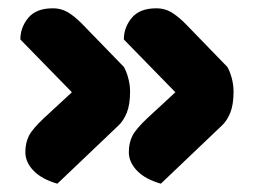

<svg xmlns="http://www.w3.org/2000/svg" viewBox="-20 -461 614 462"><path d="M29 -366Q29 -395 48 -418Q67 -441 107 -441Q129 -441 146.5 -429.5Q164 -418 181 -400L278 -300Q284 -290 288.5 -273.5Q293 -257 293 -241Q293 -209 285 -189.5Q277 -170 265 -159L118 -19Q80 -30 60.5 -50.5Q41 -71 41 -95Q41 -117 49.5 -134Q58 -151 87 -178L153 -239ZM278 -366Q278 -395 297 -418Q316 -441 356 -441Q378 -441 395.5 -429.5Q413 -418 430 -400L527 -300Q533 -290 537.5 -273.5Q542 -257 542 -241Q542 -209 534 -189.5Q526 -170 514 -159L367 -19Q329 -30 309.5 -50.5Q290 -71 290 -95Q290 -117 298.5 -134Q307 -151 336 -178L402 -239Z"/></svg>

Font: Baloo Thambi
Style: Regular
Weight: 400
Designer: Aadarsh Rajan and Ek Type
Foundry: Ek Type
Version: Version 1.443;PS 1.000;hotconv 16.6.51;makeotf.lib2.5.65220;